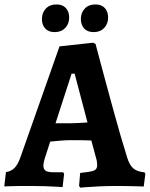

<svg xmlns="http://www.w3.org/2000/svg" viewBox="-30 -848 684 876"><path d="M336.1 8.2 330.8 0.3 335.7 -59Q368.9 -62.5 385.2 -65.8Q401.5 -69.1 407.5 -75.9Q413.4 -82.7 413.4 -95.2Q413.4 -102 412.1 -110.7Q410.8 -119.3 407.6 -129.7L386.8 -207.1Q367.9 -208.1 340.3 -208.3Q312.8 -208.5 294.9 -208.5Q271.4 -208.5 244.4 -206.2Q217.4 -203.9 199 -201.9L174.2 -125Q167.9 -102.9 167.9 -93.6Q167.9 -75.7 178.3 -68.9Q188.8 -62.1 214.8 -62.1H257.8L262.6 -55.4L255.6 5.6Q255.6 5.6 232.4 4.1Q209.1 2.5 175.6 1.5Q142 0.5 109.9 0.5Q82.7 0.5 55 0.7Q27.2 1 8.4 1.8Q-10.5 2.5 -10.5 2.5L-2.9 -62.5Q20.5 -66.4 35.7 -81.3Q50.9 -96.1 62.9 -129.6L241.6 -636.5L394.8 -653.1L406 -647.6Q406 -647.6 412.7 -621.9Q419.5 -596.1 431.2 -552.4Q442.9 -508.6 457.7 -454Q472.6 -399.4 488.5 -341.4Q504.4 -283.4 520.2 -228.7Q536.1 -174 549.7 -131Q560.3 -95.4 577.7 -80.2Q595 -64.9 629 -61.8L633.2 -55.1L625.8 3Q625.8 3 604.3 2.2Q582.7 1.5 554.3 1Q526 0.5 504 0.5Q461.9 0.5 423.2 2.3Q384.4 4.1 360.2 6.1Q336.1 8.2 336.1 8.2ZM223.3 -285.6H294.6Q310.6 -285.6 332.3 -287Q354 -288.3 369.2 -289.3L310.5 -512H296.7ZM397.5 -701.5Q368.9 -701.5 353.9 -718.1Q338.9 -734.8 338.9 -761.2Q338.9 -790.2 357 -809Q375 -827.8 405.2 -827.8Q433.3 -827.8 448.3 -811.2Q463.3 -794.6 463.3 -768.2Q463.3 -739.1 445.2 -720.3Q427.2 -701.5 397.5 -701.5ZM219.3 -701.5Q191.2 -701.5 176.2 -718.1Q161.2 -734.8 161.2 -761.2Q161.2 -790.2 179.3 -809Q197.3 -827.8 227.4 -827.8Q255.6 -827.8 270.6 -811.2Q285.6 -794.6 285.6 -768.2Q285.6 -739.1 267.5 -720.3Q249.5 -701.5 219.3 -701.5Z"/></svg>

Font: Alegreya
Style: Regular
Weight: 400
Designer: Juan Pablo del Peral
Foundry: Huerta Tipografica
Version: Version 2.009